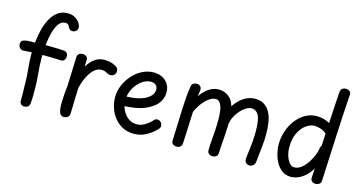

<svg xmlns="http://www.w3.org/2000/svg" viewBox="-86 -1223 3057 1623"><g transform="rotate(15 1442.0 -411.5)"><path d="M340 -840Q378 -840 404.5 -824Q431 -808 445 -786.5Q459 -765 459 -747Q459 -727 446 -715.5Q433 -704 416 -704Q398 -704 390 -712Q382 -720 377.5 -730.5Q373 -741 365.5 -749Q358 -757 340 -757Q307 -757 284 -726Q261 -695 247.5 -645.5Q234 -596 228 -538.5Q222 -481 222 -427Q222 -352 229 -284Q236 -216 236 -156Q236 -118 236 -86.5Q236 -55 232 -19Q230 0 216 8.5Q202 17 188 17Q171 17 158 6.5Q145 -4 146 -27Q147 -57 146.5 -81Q146 -105 145 -129.5Q144 -154 144 -185Q144 -234 137 -300.5Q130 -367 130 -431Q130 -482 136 -538Q142 -594 156 -647.5Q170 -701 194 -744.5Q218 -788 254 -814Q290 -840 340 -840ZM55 -438Q38 -437 25.5 -451Q13 -465 13 -482Q13 -513 37 -520.5Q61 -528 89 -528Q121 -528 145 -528.5Q169 -529 193 -530Q217 -531 248 -531Q270 -531 291 -530.5Q312 -530 335 -529.5Q358 -529 385 -527Q405 -527 415 -514Q425 -501 425 -484Q425 -468 415 -454Q405 -440 385 -440Q364 -442 339.5 -442.5Q315 -443 290.5 -443.5Q266 -444 245 -444Q213 -444 181.5 -443.5Q150 -443 118.5 -441.5Q87 -440 55 -438Z M504 -498Q505 -520 518.5 -530Q532 -540 551 -540Q569 -540 582 -530.5Q595 -521 595 -501Q595 -491 594.5 -477Q594 -463 593 -440Q622 -490 659 -515Q696 -540 741 -540Q764 -540 791 -534.5Q818 -529 846 -512Q858 -505 862.5 -495.5Q867 -486 867 -472Q867 -461 861.5 -451Q856 -441 846 -434.5Q836 -428 823 -428Q808 -428 796.5 -434Q785 -440 772.5 -446Q760 -452 740 -452Q704 -452 675 -425.5Q646 -399 624 -354.5Q602 -310 588 -255Q586 -206 585 -166.5Q584 -127 583 -93.5Q582 -60 581 -27Q581 -13 574 -3.5Q567 6 556.5 11Q546 16 534 16Q513 16 502 2Q491 -12 487.5 -34Q484 -56 484 -81Q484 -93 484.5 -109Q485 -125 486 -143Q487 -161 488 -178.5Q489 -196 491 -212.5Q493 -229 495 -241Z M1140 0Q1085 0 1042 -22Q999 -44 969 -81.5Q939 -119 923.5 -165.5Q908 -212 908 -260Q908 -311 928.5 -361Q949 -411 985.5 -453Q1022 -495 1070 -520Q1118 -545 1173 -545Q1216 -545 1248.5 -527.5Q1281 -510 1299.5 -480Q1318 -450 1318 -410Q1318 -368 1297 -330.5Q1276 -293 1238 -270Q1187 -235 1126.5 -221.5Q1066 -208 1004 -206Q1012 -177 1030 -149Q1048 -121 1076.5 -102.5Q1105 -84 1144 -84Q1181 -84 1215.5 -105.5Q1250 -127 1275 -155Q1281 -163 1288.5 -166Q1296 -169 1303 -169Q1315 -169 1325 -163Q1335 -157 1341 -147Q1347 -137 1347 -125Q1348 -117 1345 -109.5Q1342 -102 1335 -95Q1298 -55 1248.5 -27.5Q1199 0 1140 0ZM1000 -288Q1040 -290 1074 -294.5Q1108 -299 1145 -314Q1178 -327 1203 -351.5Q1228 -376 1228 -411Q1228 -425 1221.5 -436.5Q1215 -448 1202.5 -455.5Q1190 -463 1170 -463Q1138 -463 1109 -447Q1080 -431 1057 -405.5Q1034 -380 1019.5 -349Q1005 -318 1000 -288Z M1502 -516Q1505 -531 1518 -539Q1531 -547 1546 -547Q1566 -547 1577.5 -535.5Q1589 -524 1589 -505Q1589 -495 1586.5 -482.5Q1584 -470 1581 -447Q1604 -480 1629.5 -502.5Q1655 -525 1683 -536.5Q1711 -548 1740 -548Q1768 -548 1795.5 -537Q1823 -526 1844.5 -502Q1866 -478 1877 -438Q1900 -473 1928.5 -498.5Q1957 -524 1989.5 -538Q2022 -552 2056 -552Q2106 -552 2138 -530.5Q2170 -509 2189 -472.5Q2208 -436 2215.5 -388.5Q2223 -341 2223 -290Q2223 -257 2221.5 -230.5Q2220 -204 2217 -176.5Q2214 -149 2210.5 -116Q2207 -83 2202 -38Q2199 -18 2186 -6.5Q2173 5 2156 5Q2133 5 2122 -8Q2111 -21 2111 -41Q2111 -50 2114 -73Q2117 -96 2121.5 -129Q2126 -162 2129 -202Q2132 -242 2132 -285Q2132 -386 2110.5 -426Q2089 -466 2048 -466Q2026 -466 2001 -451Q1976 -436 1953 -410.5Q1930 -385 1914 -353.5Q1898 -322 1893 -288Q1893 -269 1892 -255Q1891 -241 1890.5 -228.5Q1890 -216 1889 -202Q1888 -173 1885.5 -144.5Q1883 -116 1881 -88Q1879 -60 1878 -31Q1878 -10 1865 0.5Q1852 11 1832 11Q1813 11 1800 0.5Q1787 -10 1787 -32Q1788 -77 1791.5 -120Q1795 -163 1798 -206.5Q1801 -250 1801 -296Q1801 -387 1783.5 -425.5Q1766 -464 1735 -464Q1709 -464 1679.5 -444Q1650 -424 1623 -388.5Q1596 -353 1576 -308Q1574 -258 1572 -207.5Q1570 -157 1568 -112Q1566 -67 1564 -31Q1563 -10 1550.5 0.5Q1538 11 1519 11Q1500 11 1486 0.5Q1472 -10 1473 -32Q1476 -102 1478 -171Q1480 -240 1483 -309Q1485 -361 1489 -412.5Q1493 -464 1502 -516Z M2729 -791Q2731 -812 2744 -822Q2757 -832 2774 -832Q2793 -832 2807.5 -822Q2822 -812 2820 -790Q2807 -601 2798.5 -410.5Q2790 -220 2781 -30Q2781 -9 2766 1Q2751 11 2734 11Q2717 11 2703 0.5Q2689 -10 2690 -29Q2691 -42 2691.5 -53.5Q2692 -65 2693 -79Q2694 -93 2695 -113Q2673 -75 2644 -48Q2615 -21 2582 -6.5Q2549 8 2515 8Q2473 8 2441.5 -14Q2410 -36 2389 -72Q2368 -108 2357.5 -150.5Q2347 -193 2347 -233Q2347 -292 2366 -348Q2385 -404 2419 -448.5Q2453 -493 2499 -519Q2545 -545 2600 -545Q2627 -545 2655.5 -538Q2684 -531 2712 -515Q2715 -561 2717.5 -607.5Q2720 -654 2723 -700.5Q2726 -747 2729 -791ZM2440 -231Q2440 -193 2451 -157.5Q2462 -122 2481 -99.5Q2500 -77 2523 -77Q2556 -77 2585 -100Q2614 -123 2637 -157.5Q2660 -192 2674.5 -229Q2689 -266 2691 -293Q2692 -299 2694 -303.5Q2696 -308 2701 -312L2707 -421Q2683 -442 2654 -451.5Q2625 -461 2602 -461Q2565 -461 2527.5 -434.5Q2490 -408 2465 -356.5Q2440 -305 2440 -231Z"/></g></svg>

Font: Playpen Sans Arabic
Style: Regular
Weight: 400
Designer: Azza Alameddine, Laura Meseguer, Veronika Burian, José Scaglione
Foundry: TypeTogether
Version: Version 2.000